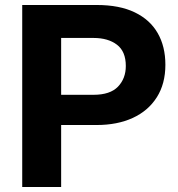

<svg xmlns="http://www.w3.org/2000/svg" viewBox="-20 -749 711 769"><path d="M69 0V-729H367.4Q458.9 -729 519.9 -699.4Q581 -669.9 611.7 -616.2Q642.4 -562.6 642.4 -489.7Q642.4 -413.4 608 -359.3Q573.6 -305.1 511.8 -276.7Q450 -248.3 367.1 -248.3H210.9V-369.3H354.4Q421.1 -369.3 452.5 -401.9Q483.9 -434.6 483.9 -484.7Q483.9 -542.9 448.4 -569.9Q413 -597 354.4 -597H205.1L224.9 -616.1V0Z"/></svg>

Font: Mona Sans ExtraLight
Style: Regular
Weight: 200
Designer: Deni Anggara
Foundry: GitHub
Version: Version 2.000